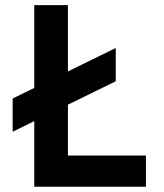

<svg xmlns="http://www.w3.org/2000/svg" viewBox="-20 -713 626 733"><path d="M28.3 -210V-336.9L421.9 -529.8V-402.8ZM110.8 0V-119.1H537.1V0ZM110.8 0V-693.4H239.3V0Z"/></svg>

Font: Cascadia Mono
Style: Regular
Weight: 400
Monospace: yes
Designer: Aaron Bell
Foundry: Saja Typeworks
Version: Version 2102.003